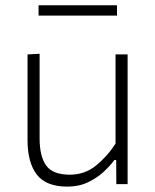

<svg xmlns="http://www.w3.org/2000/svg" viewBox="-20 -702 592 732"><path d="M237 9.5Q155.5 9.5 120.2 -36.5Q85 -82.5 85 -168V-494.5L131 -497V-174.5Q131 -106 156 -71Q181 -36 246.5 -36Q303 -36 346 -70.8Q389 -105.5 420.5 -154.5V-494.5H466.5V0H423.5L423 -92H416Q400.5 -70.5 375.2 -47Q350 -23.5 315.2 -7Q280.5 9.5 237 9.5ZM127 -642.5V-682H426V-642.5Z"/></svg>

Font: Commissioner ExtraLight
Style: Regular
Weight: 200
Designer: Kostas Bartsokas
Foundry: Kostas Bartsokas
Version: Version 1.000; ttfautohint (v1.8.3)